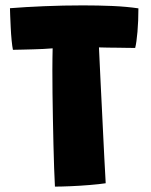

<svg xmlns="http://www.w3.org/2000/svg" viewBox="-20 -686 560 713"><path d="M28 -501Q25.5 -513 23.2 -535.8Q21 -558.5 19.8 -583.8Q18.5 -609 17.8 -629Q17 -649 17 -655.5Q73 -660 144 -663Q215 -666 288 -666Q344 -666 397 -663.8Q450 -661.5 494 -655Q494 -608 490.5 -567.8Q487 -527.5 482 -508Q473 -508 456.5 -508.2Q440 -508.5 420 -508.8Q400 -509 380.8 -509.2Q361.5 -509.5 347.5 -510Q348.5 -491.5 350 -456.2Q351.5 -421 353.8 -375.8Q356 -330.5 358.5 -281.2Q361 -232 363.2 -184.5Q365.5 -137 367.5 -98Q369.5 -59 371 -34.2Q372.5 -9.5 372.5 -5.5Q349.5 -2 313.5 1Q277.5 4 242 5.5Q206.5 7 184 7Q182.5 -22 181 -62.2Q179.5 -102.5 178.5 -149Q177.5 -195.5 176.5 -244Q175.5 -292.5 175 -339.2Q174.5 -386 174.5 -426Q174.5 -449.5 174.8 -469.8Q175 -490 175.5 -506.5Q159 -505 140.8 -504.2Q122.5 -503.5 103.5 -502.8Q84.5 -502 65.5 -501.8Q46.5 -501.5 28 -501Z"/></svg>

Font: Grandstander Thin ExtraBold
Style: Regular
Weight: 800
Version: Version 1.200